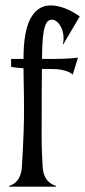

<svg xmlns="http://www.w3.org/2000/svg" viewBox="-20 -698 318 718"><path d="M69.8 -291.5Q69.8 -312.5 69.6 -330.8Q69.3 -349.1 69.1 -367.2Q68.8 -385.3 68.4 -403.6Q67.9 -421.9 67.9 -442.9Q54.2 -443.8 45.4 -444.6Q36.6 -445.3 31.2 -446.3Q24.9 -447.3 21.5 -448.2V-477.5H67.9Q67.9 -581.5 94.5 -629.6Q121.1 -677.7 168.9 -677.7Q192.4 -677.7 219.5 -668.2Q246.6 -658.7 278.3 -636.7L216.3 -531.7L214.8 -532.7Q217.8 -540.5 217.8 -553.7Q217.8 -569.3 213.9 -582.3Q210 -595.2 203.6 -604.7Q197.3 -614.3 189.5 -619.4Q181.6 -624.5 173.8 -624.5Q166.5 -624.5 159.9 -619.6Q153.3 -614.7 148.2 -599.4Q143.1 -584 140.1 -554.9Q137.2 -525.9 137.2 -477.5H171.9Q198.7 -477.5 217.5 -478.3Q236.3 -479 248.5 -480Q262.7 -481 271.5 -482.4L252 -418.9Q246.6 -424.3 236.3 -429.2Q227.5 -433.1 211.9 -436.5Q196.3 -439.9 171.4 -439.9H136.7Q136.2 -395.5 136 -339.1Q135.7 -282.7 135.7 -208.5Q135.7 -191.9 135.7 -177.5Q135.7 -163.1 136.2 -147.7Q136.7 -132.3 137.5 -114.3Q138.2 -96.2 139.6 -72.8Q141.1 -46.4 153.1 -28.6Q165 -10.7 189.9 -2.4V0H13.7V-2.4Q38.6 -10.7 49.6 -29.8Q60.5 -48.8 62 -74.7Q64.5 -115.7 65.9 -147.7Q67.4 -179.7 68.4 -205.3Q69.3 -231 69.6 -251.7Q69.8 -272.5 69.8 -291.5Z"/></svg>

Font: Smythe
Style: Regular
Weight: 400
Version: Version 1.000